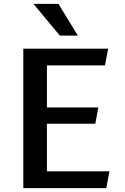

<svg xmlns="http://www.w3.org/2000/svg" viewBox="-20 -965 643 985"><path d="M99.6 0V-715.3H534.7L518.6 -629.4H220.7V-413.6H484.4L468.8 -330.1H220.7V-85.9H541.5L525.4 0ZM287.1 -782.2 151.4 -945.3H279.8L379.4 -782.2Z"/></svg>

Font: Proza Libre
Style: Medium
Weight: 500
Designer: Jasper de Waard
Foundry: Jasper de Waard
Version: Version 1.000; ttfautohint (v1.4.1.8-43bc)